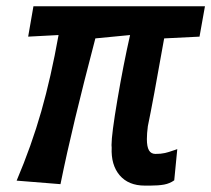

<svg xmlns="http://www.w3.org/2000/svg" viewBox="-20 -570 660 600"><path d="M329 -109Q328.5 -111 328.5 -116.5Q328.5 -150 347 -259Q365.5 -368 386.5 -460.5L278 -450Q240.5 -307 214.8 -200Q189 -93 169 5.5L32 -5.5Q78.5 -115 109 -222Q139.5 -329 163 -460.5L68 -455.5L84.5 -550.5H620.5L603.5 -455.5L493 -450Q457 -246.5 442 -175.5Q439 -152.5 439 -135.5Q439 -111.5 445.5 -100.2Q452 -89 466 -89Q483.5 -89 495.2 -91.8Q507 -94.5 524 -100.5L534 -104L524.5 -6.5Q510.5 3.5 492.8 6.8Q475 10 450 10H432.5Q381.5 10 354 -22.2Q326.5 -54.5 329 -109Z"/></svg>

Font: JuliaMono ExtraBold
Style: Italic
Weight: 800
Italic angle: -9°
Monospace: yes
Designer: cormullion
Foundry: corm
Version: Version 0.057; ttfautohint (v1.8.4)